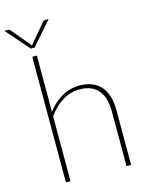

<svg xmlns="http://www.w3.org/2000/svg" viewBox="-156 -985 833 1068"><g transform="rotate(-15 261.0 -451.0)"><path d="M114.5 -399Q149 -445.5 196.5 -473.2Q244 -501 300 -501Q341 -501 371.8 -488.2Q402.5 -475.5 422.8 -451.8Q443 -428 453.2 -393.5Q463.5 -359 463.5 -315.5V0H437V-315.5Q437 -354 428.5 -384.5Q420 -415 402.2 -436.2Q384.5 -457.5 358 -468.8Q331.5 -480 295.5 -480Q241.5 -480 195.8 -451.8Q150 -423.5 114.5 -373.5V0H88V-723H114.5ZM230.5 -902.5 114 -769.5H92L-24.5 -902.5H-4.5Q-1.5 -902.5 2.2 -901.8Q6 -901 9 -897L100.5 -787.5L103 -784L105.5 -787.5L197 -897Q200 -901 203.8 -901.8Q207.5 -902.5 210.5 -902.5Z"/></g></svg>

Font: Lato ExtraLight
Style: Regular
Weight: 275
Designer: Lukasz Dziedzic with Adam Twardoch and Botio Nikoltchev
Foundry: tyPoland Lukasz Dziedzic
Version: Version 2.015; 2015-08-06; http://www.latofonts.com/